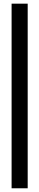

<svg xmlns="http://www.w3.org/2000/svg" viewBox="-20 -848 214 1043"><path d="M43 174.8V-828.1H130.4V174.8Z"/></svg>

Font: Qaz
Style: Regular
Weight: 400
Designer: GGBotNet
Foundry: f0n7
Version: 0.70